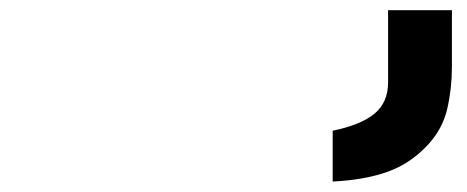

<svg xmlns="http://www.w3.org/2000/svg" viewBox="-20 -720 914 376"><path d="M631.5 -364.5V-464Q687 -475.5 713.5 -497.5Q740 -519.5 740 -558.5V-700H865V-589.5Q865 -547 856 -507.5Q847 -468 818.5 -437Q784 -399.5 738.8 -383.5Q693.5 -367.5 631.5 -364.5Z"/></svg>

Font: Undotted
Style: Bold
Weight: 700
Designer: Delve Withrington, Dave Bailey, Thomas Jockin
Foundry: Delve Fonts LLC
Version: Version 4.000